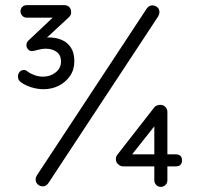

<svg xmlns="http://www.w3.org/2000/svg" viewBox="-20 -724 777 749"><path d="M150 -376Q126 -376 102 -383.5Q78 -391 62 -403Q50 -411 50 -425Q50 -436 56.5 -443.5Q63 -451 74 -451Q79 -451 83.5 -448Q88 -445 95 -440Q101 -436 116 -430.5Q131 -425 148 -425Q176 -425 197 -441.5Q218 -458 218 -484Q218 -509 201 -521.5Q184 -534 158 -534Q147 -534 134.5 -531Q122 -528 109 -525Q98 -523 90.5 -530.5Q83 -538 83 -547Q83 -552 84.5 -556.5Q86 -561 90 -565L196 -665L204 -655H85Q74 -655 67 -662.5Q60 -670 60 -680Q60 -690 67 -697Q74 -704 85 -704H231Q242 -704 249.5 -697Q257 -690 257 -680Q260 -668 250 -658L153 -568L133 -567Q134 -570 148 -574Q162 -578 170 -578Q198 -578 220.5 -568.5Q243 -559 256.5 -538.5Q270 -518 270 -485Q270 -452 253 -427.5Q236 -403 209 -389.5Q182 -376 150 -376ZM147 3Q136 3 127.5 -4.5Q119 -12 119 -24Q119 -32 124 -40L552 -690Q561 -703 574 -703Q585 -703 593.5 -696Q602 -689 602 -676Q602 -669 597 -660L169 -10Q160 3 147 3ZM607 5Q597 5 589.5 -2.5Q582 -10 582 -21V-259L596 -249L486 -110L487 -122H666Q690 -121 690 -99Q690 -75 666 -75H460Q450 -75 441 -83Q432 -91 432 -103Q432 -108 433.5 -112.5Q435 -117 439 -122L581 -304Q585 -310 592 -312.5Q599 -315 605 -315Q617 -315 625 -307Q633 -299 633 -287V-21Q633 -10 625.5 -2.5Q618 5 607 5Z"/></svg>

Font: Quicksand Light
Style: Regular
Weight: 400
Version: Version 3.004